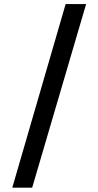

<svg xmlns="http://www.w3.org/2000/svg" viewBox="-20 -708 474 924"><path d="M295.9 -688.5 39.1 195.3H134.8L394.5 -688.5Z"/></svg>

Font: Sen-gleads
Style: Bold
Weight: 700
Designer: Kosal Sen, Philatype
Foundry: Philatype
Version: Version 1.004; ttfautohint (v1.8.3)